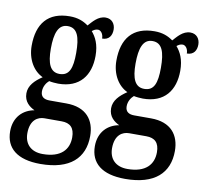

<svg xmlns="http://www.w3.org/2000/svg" viewBox="-87 -668 1069 1000"><g transform="rotate(10 448.0 -168.0)"><path d="M189 237C346 237 420 165 420 49C420 -35 374 -97 268 -97H179C151 -97 132 -108 132 -137C132 -164 147 -185 160 -196C171 -193 196 -191 208 -191C322 -191 375 -264 375 -367C375 -428 356 -464 333 -491C342 -498 351 -504 364 -504C378 -504 393 -488 393 -462C430 -462 444 -488 444 -518C444 -548 426 -573 393 -573C352 -573 326 -537 306 -516C280 -535 250 -547 208 -547C93 -547 38 -479 38 -362C38 -290 73 -233 123 -210C84 -184 54 -154 54 -113C54 -68 84 -46 111 -33C52 -23 5 21 5 96C5 185 66 237 189 237ZM206 -242C157 -242 139 -285 139 -364C139 -447 157 -495 206 -495C257 -495 273 -449 273 -365C273 -284 258 -242 206 -242ZM192 184C129 184 95 147 95 91C95 20 135 -1 169 -1H260C305 -1 329 21 329 72C329 136 289 184 192 184Z M637 237C794 237 868 165 868 49C868 -35 822 -97 716 -97H627C599 -97 580 -108 580 -137C580 -164 595 -185 608 -196C619 -193 644 -191 656 -191C770 -191 823 -264 823 -367C823 -428 804 -464 781 -491C790 -498 799 -504 812 -504C826 -504 841 -488 841 -462C878 -462 892 -488 892 -518C892 -548 874 -573 841 -573C800 -573 774 -537 754 -516C728 -535 698 -547 656 -547C541 -547 486 -479 486 -362C486 -290 521 -233 571 -210C532 -184 502 -154 502 -113C502 -68 532 -46 559 -33C500 -23 453 21 453 96C453 185 514 237 637 237ZM654 -242C605 -242 587 -285 587 -364C587 -447 605 -495 654 -495C705 -495 721 -449 721 -365C721 -284 706 -242 654 -242ZM640 184C577 184 543 147 543 91C543 20 583 -1 617 -1H708C753 -1 777 21 777 72C777 136 737 184 640 184Z"/></g></svg>

Font: Noto Serif Hebrew ExtraCondensed SemiBold
Style: Regular
Weight: 600
Width: 2
Designer: Monotype Design Team
Foundry: Monotype Imaging Inc.
Version: Version 2.004